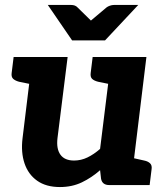

<svg xmlns="http://www.w3.org/2000/svg" viewBox="-20 -747 674 775"><path d="M222 8Q166 8 130 -17.5Q94 -43 79 -87.5Q64 -132 71 -189L111 -517H253L212 -189Q207 -146 224 -122.5Q241 -99 279 -99Q307 -99 333 -111.5Q359 -124 384 -146L430 -517H571L508 0H421Q393 0 388 -25L384 -60Q350 -30 310.5 -11Q271 8 222 8ZM486 0 513 -110 562 -99Q577 -96 585.5 -88Q594 -80 592 -65L584 0ZM133 -517 106 -407 57 -417Q42 -421 33.5 -428.5Q25 -436 27 -452L35 -517ZM452 -517 425 -407 376 -417Q360 -421 352 -428.5Q344 -436 346 -452L354 -517ZM538 -727 404 -584H271L173 -727H267Q284 -727 293 -717L347 -664L410 -717Q415 -721 423.5 -724Q432 -727 440 -727Z"/></svg>

Font: Aleo ExtraBold
Style: Italic
Weight: 800
Italic angle: -7°
Designer: Alessio Laiso
Foundry: Alessio Laiso
Version: Version 2.001;gftools[0.9.29]